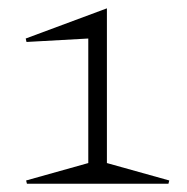

<svg xmlns="http://www.w3.org/2000/svg" viewBox="-20 -443 451 463"><path d="M237.8 -49.8 388.2 -7.8 386.2 0H44.9L43 -7.8L192.9 -49.8V-350.1L43.9 -341.8L42 -350.1L237.8 -422.9Z"/></svg>

Font: Halibut Exp Thin
Style: Regular
Weight: 250
Width: 7
Designer: Matteo Maggi
Foundry: Collletttivo
Version: Version 3.080 | FøM Fix